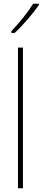

<svg xmlns="http://www.w3.org/2000/svg" viewBox="-20 -1017 230 1037"><path d="M159 -997Q137 -961 105 -921.5Q73 -882 41 -848V-839H59Q92 -869 129 -912Q166 -955 190 -990V-997ZM104 -760H77V0H104Z"/></svg>

Font: Noto Sans Display SemiCondensed Thin
Style: Regular
Weight: 250
Width: 4
Designer: Monotype Design team
Foundry: Monotype Imaging Inc.
Version: 1.000